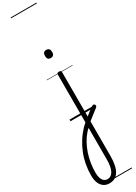

<svg xmlns="http://www.w3.org/2000/svg" viewBox="-608 -1261 1435 2031"><g transform="rotate(-30 109.0 -245.5)"><path d="M155 71Q169 59 185.5 46Q202 33 218.5 19.5Q235 6 252 -6Q269 -18 284 -28Q293 -33 300.5 -30.5Q308 -28 312.5 -20Q317 -12 315.5 -3.5Q314 5 305 12Q291 23 273.5 36Q256 49 237 64Q218 79 200 93.5Q182 108 166 121ZM31 776Q-9 776 -38 756Q-67 736 -82.5 698Q-98 660 -98 608Q-98 539 -86 474Q-74 409 -50 348.5Q-26 288 9 232.5Q44 177 90 128Q100 118 110.5 108.5Q121 99 131 90V-496Q131 -506 137.5 -510.5Q144 -515 157 -515Q171 -515 177 -510.5Q183 -506 183 -496V532Q183 593 173 639Q163 685 144 715.5Q125 746 96.5 761Q68 776 31 776ZM36 727Q58 727 75.5 715.5Q93 704 105.5 681Q118 658 124.5 623Q131 588 131 541V157Q123 164 115 171Q107 178 100 187Q64 228 37.5 276.5Q11 325 -7 378.5Q-25 432 -34 489.5Q-43 547 -43 607Q-43 644 -33.5 671Q-24 698 -6.5 712.5Q11 727 36 727ZM155 -683Q133 -683 122.5 -695Q112 -707 112 -732Q112 -757 122.5 -769.5Q133 -782 155 -782Q177 -782 188 -769.5Q199 -757 199 -732Q199 -707 188 -695Q177 -683 155 -683ZM0 747H316V757H0ZM0 -20H316V0H0ZM0 -505H316V-500H0ZM0 -1267H316V-1257H0Z"/></g></svg>

Font: Playwrite VN Guides
Style: Regular
Weight: 400
Designer: Veronika Burian, José Scaglione
Foundry: TypeTogether
Version: Version 1.003